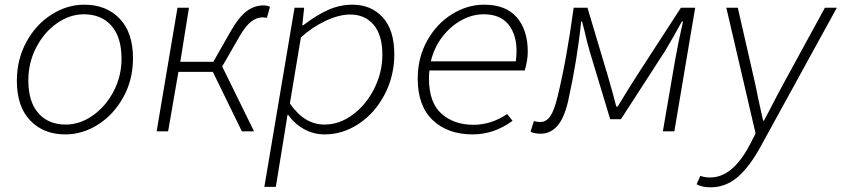

<svg xmlns="http://www.w3.org/2000/svg" viewBox="-20 -561 3594 820"><path d="M52 -216Q52 -307 92.5 -381.5Q133 -456 199.5 -498.5Q266 -541 340 -541Q434 -541 491 -481.5Q548 -422 548 -312Q548 -221 507 -146.5Q466 -72 399.5 -29.5Q333 13 259 13Q166 13 109 -46.5Q52 -106 52 -216ZM499 -310Q499 -402 456 -451Q413 -500 338 -500Q278 -500 223 -461.5Q168 -423 134.5 -358Q101 -293 101 -218Q101 -126 144 -77.5Q187 -29 261 -29Q321 -29 376 -67.5Q431 -106 465 -170.5Q499 -235 499 -310Z M738 -528H787L750 -297H891L965 -427Q1002 -491 1035 -514.5Q1068 -538 1105 -538Q1121 -538 1133 -532L1120 -485Q1111 -486 1102 -487Q1077 -487 1053 -469Q1029 -451 1002 -404L929 -277L1065 0H1013L889 -254H742L698 0H649Z M1238 -528H1279L1271 -453H1275Q1329 -495 1380 -518Q1431 -541 1485 -541Q1565 -541 1614.5 -487Q1664 -433 1664 -329Q1664 -236 1622.5 -157Q1581 -78 1512.5 -32.5Q1444 13 1367 13Q1319 13 1278.5 -9.5Q1238 -32 1210 -71H1208L1189 47L1158 237H1109ZM1613 -327Q1613 -412 1575.5 -455.5Q1538 -499 1476 -499Q1428 -499 1370.5 -472Q1313 -445 1265 -401L1218 -119Q1251 -72 1287.5 -50.5Q1324 -29 1366 -29Q1430 -29 1487 -71.5Q1544 -114 1578.5 -183Q1613 -252 1613 -327Z M1764 -225Q1764 -315 1804.5 -387.5Q1845 -460 1910.5 -500.5Q1976 -541 2048 -541Q2140 -541 2187 -487Q2234 -433 2234 -340Q2234 -303 2221 -260H1814Q1812 -240 1812 -226Q1812 -123 1865.5 -75.5Q1919 -28 2002 -28Q2078 -28 2146 -74L2169 -45Q2090 13 1999 13Q1892 13 1828 -48Q1764 -109 1764 -225ZM2183 -299Q2186 -322 2186 -344Q2186 -414 2151 -457Q2116 -500 2046 -500Q1997 -500 1950.5 -474.5Q1904 -449 1869 -403.5Q1834 -358 1820 -299Z M2246 2 2260 -44Q2272 -40 2288 -40Q2313 -40 2330 -64.5Q2347 -89 2361 -147Q2400 -306 2430 -528H2489L2575 -240Q2597 -165 2612 -106H2618Q2674 -198 2702 -241L2888 -528H2949L2860 0H2811L2862 -297Q2875 -373 2897 -469H2892Q2857 -404 2819 -341L2632 -52H2586L2499 -340Q2487 -380 2477 -426L2466 -469H2462Q2446 -310 2407 -132Q2390 -57 2360.5 -23.5Q2331 10 2289 10Q2263 10 2246 2Z M2955 226 2971 190Q2989 197 3013 197Q3110 197 3184 54L3207 9L3082 -528H3131L3206 -200L3218 -141L3239 -46H3243L3260 -78Q3302 -160 3324 -200L3503 -528H3554L3229 64Q3181 152 3130 195.5Q3079 239 3015 239Q2978 239 2955 226Z"/></svg>

Font: Nebula Sans Light
Style: Regular
Weight: 300
Italic angle: -9°
Designer: Paul D. Hunt for Adobe (as Source Sans)
Foundry: Nebula Entertainment & Broadcasting LLC
Version: Version 1.010